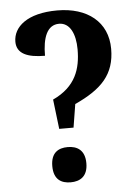

<svg xmlns="http://www.w3.org/2000/svg" viewBox="-53 -765 589 814"><g transform="rotate(-5 242.0 -358.5)"><path d="M171 -349 186 -223H247L263 -322C379 -375 435 -434 435 -542C435 -657 349 -724 221 -724C93 -724 33 -670 33 -607C33 -556 79 -537 153 -537C153 -614 173 -667 224 -667C270 -667 293 -618 293 -552C293 -470 270 -395 171 -349ZM215 7C254 7 288 -11 288 -68C288 -125 254 -143 215 -143C175 -143 143 -125 143 -68C143 -11 175 7 215 7Z"/></g></svg>

Font: Noto Serif Thai Condensed
Style: Bold
Weight: 700
Width: 3
Designer: Monotype Design Team
Foundry: Monotype Imaging Inc.
Version: Version 2.002